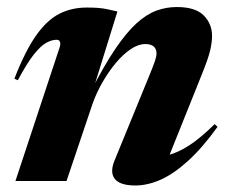

<svg xmlns="http://www.w3.org/2000/svg" viewBox="-20 -528 670 560"><path d="M32 -294 22 -298.5Q53 -378.5 84.8 -423.8Q116.5 -469 152.5 -487.5Q188.5 -506 233 -506Q251.5 -506 265.2 -505Q279 -504 292.5 -501.2Q306 -498.5 322.5 -494.5L249.5 -259.5L245 -261.5Q283.5 -337 316.2 -385.2Q349 -433.5 378.2 -460Q407.5 -486.5 436.2 -497Q465 -507.5 495.5 -507.5Q550 -507.5 574.2 -483Q598.5 -458.5 598.5 -423Q598.5 -404.5 592.8 -380.2Q587 -356 568.5 -310.5L461 -42.5L423 -71.5Q445 -70 471 -76Q497 -82 530 -102.8Q563 -123.5 606 -166L614.5 -158Q570 -96.5 528.5 -58.8Q487 -21 448.8 -4Q410.5 13 375 13Q330.5 13 315.2 -5.8Q300 -24.5 313.5 -58.5L411 -296.5Q426.5 -334 431.5 -348.8Q436.5 -363.5 436.5 -372Q436.5 -385.5 428.2 -392.5Q420 -399.5 404 -399.5Q383.5 -399.5 361.5 -384.8Q339.5 -370 318.2 -344.8Q297 -319.5 279 -288.2Q261 -257 249.5 -224L174 0H25L154 -390Q157 -399.5 155 -405.8Q153 -412 145 -412Q131.5 -412 115.5 -403.5Q99.5 -395 79.2 -369.8Q59 -344.5 32 -294Z"/></svg>

Font: Newsreader 60pt
Style: Bold Italic
Weight: 700
Italic angle: -17°
Designer: Hugues Gentile
Foundry: Production Type
Version: Version 1.003